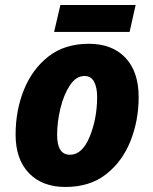

<svg xmlns="http://www.w3.org/2000/svg" viewBox="-20 -733 608 763"><path d="M240 10Q337 10 401.5 -40.5Q466 -91 498.5 -172.5Q531 -254 531 -347Q531 -448 478.5 -503.5Q426 -559 333 -559Q237 -559 172.5 -508.5Q108 -458 75 -376Q42 -294 42 -198Q42 -100 95 -45Q148 10 240 10ZM258 -118Q207 -118 207 -197Q207 -248 220 -302Q233 -356 257.5 -393.5Q282 -431 316 -431Q342 -431 354 -408Q366 -385 366 -348Q366 -262 336.5 -190Q307 -118 258 -118ZM195 -606 220 -713H519L495 -606Z"/></svg>

Font: Noto Sans Display Extra
Style: Italic
Weight: 800
Italic angle: -12°
Designer: Monotype Design Team
Foundry: Monotype Imaging Inc.
Version: Version 1.900